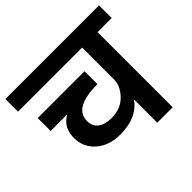

<svg xmlns="http://www.w3.org/2000/svg" viewBox="-186 -841 1021 1021"><g transform="rotate(-45 325.0 -330.0)"><path d="M677 -660V-565H571V0H455V-176Q401 -95 273 -94Q188 -94 136 -140Q84 -186 84 -256Q84 -335 148 -370H23V-467H375V-370Q197 -370 197 -270Q197 -231 224.5 -210Q252 -189 300 -189Q371 -189 413 -233Q455 -277 455 -325V-565H-27V-660Z"/></g></svg>

Font: Hind SemiBold
Style: Regular
Weight: 600
Designer: Manushi Parikh, Satya Rajpurohit
Foundry: Indian Type Foundry
Version: Version 2.001;PS 1.0;hotconv 1.0.79;makeotf.lib2.5.61930; tt